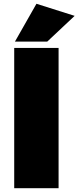

<svg xmlns="http://www.w3.org/2000/svg" viewBox="-20 -996 415 1016"><path d="M55.2 0V-742.2H290V0ZM59.1 -775.9 172.9 -976.1 375 -912.1 230 -775.9Z"/></svg>

Font: Trueno UltraBlack
Style: Regular
Weight: 950
Designer: Julieta Ulanovsky
Foundry: Julieta Ulanovsky
Version: Version 3.001b | FøM Fix